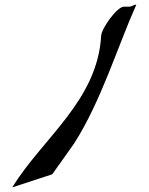

<svg xmlns="http://www.w3.org/2000/svg" viewBox="-20 -803 648 835"><path d="M33 12 207 -45C207 -45 296.2 -169.3 303 -180C420.8 -365.2 489.1 -595.1 573 -783C561.9 -783 552.4 -774 543 -774H519C488.8 -774 421.8 -679.7 420 -648C404.1 -366 166.1 -203.3 33 12Z"/></svg>

Font: Rocketfuel
Style: Regular
Weight: 400
Designer: Mew Too
Foundry: Cannot Into Space Fonts.
Version: Version 0.27